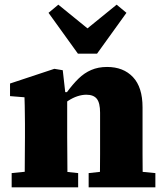

<svg xmlns="http://www.w3.org/2000/svg" viewBox="-20 -803 706 823"><path d="M30 0V-61L129 -71H221L315 -61V0ZM85 0Q86 -30 86 -67Q86 -104 86.5 -143Q87 -182 87 -215V-273Q87 -296 86.5 -314.5Q86 -333 86 -350Q86 -367 85 -386L23 -391V-445L213 -508L249 -502L261 -396L268 -394V-215Q268 -182 268.5 -143Q269 -104 269 -67Q269 -30 270 0ZM360 0V-61L451 -71H543L646 -61V0ZM408 0Q408 -30 408.5 -67Q409 -104 409 -142.5Q409 -181 409 -215V-320Q409 -362 395 -379.5Q381 -397 350 -397Q332 -397 312 -390.5Q292 -384 271.5 -370.5Q251 -357 232 -338L231 -408H267Q292 -442 316.5 -466Q341 -490 371 -503Q401 -516 439 -516Q509 -516 550 -472.5Q591 -429 591 -343V-215Q591 -181 591 -142.5Q591 -104 591.5 -67Q592 -30 592 0ZM230 -783 401 -644H309L480 -783L522 -748L396 -573H314L188 -748Z"/></svg>

Font: Source Serif 4 ExtraBold
Style: Regular
Weight: 800
Designer: Frank Grießhammer
Foundry: Adobe Systems Incorporated
Version: Version 4.004;hotconv 1.0.116;makeotfexe 2.5.65601